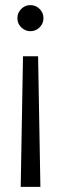

<svg xmlns="http://www.w3.org/2000/svg" viewBox="-20 -523 238 751"><path d="M129 -303 138 208H61L70 -303ZM99 -503Q120 -503 135 -488Q150 -473 150 -452Q150 -431 135 -416Q120 -401 99 -401Q78 -401 63 -416Q48 -431 48 -452Q48 -473 63 -488Q78 -503 99 -503Z"/></svg>

Font: Red Hat Display Variable
Style: Regular
Weight: 400
Designer: Pentagram, MCKL
Foundry: Pentagram, MCKL
Version: Version 1.021